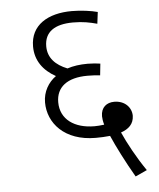

<svg xmlns="http://www.w3.org/2000/svg" viewBox="-51 -676 653 788"><g transform="rotate(-5 275.5 -282.5)"><path d="M476 67 524 45C486 -10 452 -73 432 -118C464 -129 485 -148 486 -182C486 -216 459 -246 415 -246C384 -246 360 -228 360 -191C360 -183 362 -169 366 -156C351 -154 337 -153 326 -153C244 -153 186 -193 186 -264C186 -326 231 -362 315 -362C333 -362 353 -361 367 -359L372 -407C360 -409 338 -411 320 -411C288 -411 260 -407 236 -399C188 -418 157 -449 157 -497C157 -556 199 -585 275 -585C316 -585 344 -579 374 -571L380 -619C355 -626 312 -632 274 -632C175 -632 103 -589 103 -501C103 -443 135 -400 186 -372C154 -349 132 -312 132 -268C132 -183 198 -105 327 -105C347 -105 367 -106 386 -108C405 -64 440 5 476 67Z"/></g></svg>

Font: Noto Sans Devanagari UI Light
Style: Regular
Weight: 300
Designer: Jelle Bosma - Monotype Design Team
Foundry: Monotype Imaging Inc.
Version: Version 2.004